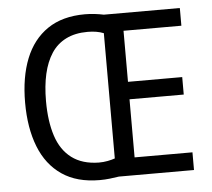

<svg xmlns="http://www.w3.org/2000/svg" viewBox="-52 -779 929 843"><g transform="rotate(-5 412.5 -357.5)"><path d="M352 -723Q374 -723 395 -720.5Q416 -718 435 -714H770V-636H515V-411H754V-334H515V-78H770V0H439Q420 3 398.5 5.5Q377 8 354 8Q254 8 188 -37Q122 -82 89.5 -164.5Q57 -247 57 -359Q57 -471 89.5 -552.5Q122 -634 187.5 -678.5Q253 -723 352 -723ZM357 -645Q302 -645 262 -625Q222 -605 197.5 -567.5Q173 -530 161 -477.5Q149 -425 149 -358Q149 -269 170 -204.5Q191 -140 237.5 -105Q284 -70 357 -69Q377 -69 395.5 -72.5Q414 -76 428 -81V-633Q413 -639 395.5 -642Q378 -645 357 -645Z"/></g></svg>

Font: Noto Sans Arabic SemiCondensed
Style: Regular
Weight: 400
Width: 4
Designer: Monotype Design Team, Nadine Chahine, Nizar Qandah and Khaled Hosny
Foundry: Monotype Imaging Inc.
Version: Version 2.012